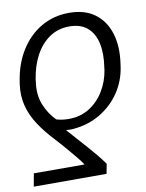

<svg xmlns="http://www.w3.org/2000/svg" viewBox="-86 -613 653 857"><g transform="rotate(-10 240.0 -184.5)"><path d="M327.1 183.6H-2.9L7.8 125L237.8 125.5Q228 110.4 210.7 89.4Q193.4 68.4 172.4 43.7Q151.4 19 128.4 -5.9Q87.4 -49.3 59.3 -91.8Q31.2 -134.3 19.5 -179.4Q7.8 -224.6 14.6 -275.4L16.1 -285.6Q27.8 -366.2 64.9 -426.3Q102.1 -486.3 158.9 -519.8Q215.8 -553.2 286.6 -553.2Q357.4 -553.2 403.1 -519.3Q448.7 -485.4 467 -425.3Q485.4 -365.2 473.1 -285.2L471.7 -275.4Q462.4 -212.4 427.5 -161.1Q392.6 -109.9 338.4 -77.6Q284.2 -45.4 216.3 -39.6Q206.1 -38.6 199.5 -39.1Q192.9 -39.6 182.6 -40Q204.6 -15.1 225.6 8.3Q246.6 31.7 266.1 53.7Q285.6 75.7 303 96.9Q320.3 118.2 335.4 139.2ZM398.4 -274.9 399.4 -284.7Q409.2 -346.7 399.2 -393.6Q389.2 -440.4 358.9 -466.8Q328.6 -493.2 276.9 -493.2Q226.1 -493.2 187 -466.6Q147.9 -439.9 122.8 -393.3Q97.7 -346.7 88.4 -285.6L87.4 -275.4Q79.1 -218.8 96.7 -173.8Q114.3 -128.9 147.9 -94.7Q163.1 -90.3 176.3 -88.6Q189.5 -86.9 204.1 -86.9Q256.8 -86.9 297.4 -112.3Q337.9 -137.7 364 -180.4Q390.1 -223.1 398.4 -274.9Z"/></g></svg>

Font: Inter 28pt Light
Style: Italic
Weight: 300
Italic angle: -9.3988°
Designer: Rasmus Andersson
Foundry: rsms
Version: Version 4.001;git-66647c0bb